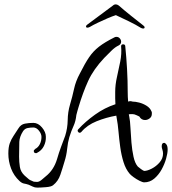

<svg xmlns="http://www.w3.org/2000/svg" viewBox="-20 -831 784 875"><path d="M150 24Q138 24 129.5 19.5Q121 15 111 11Q99 7 89.5 5.5Q80 4 69 -6Q43 -30 30.5 -63Q18 -96 18 -131Q18 -160 24.5 -178Q31 -196 41.5 -211.5Q52 -227 64 -246Q75 -264 93.5 -267.5Q112 -271 132 -271Q154 -271 171.5 -250Q189 -229 189 -208Q190 -186 180 -165.5Q170 -145 148 -134Q147 -133 144 -133Q134 -133 134 -143Q134 -148 140 -151V-152Q154 -159 161.5 -174Q169 -189 169 -207Q169 -221 157.5 -235.5Q146 -250 132 -250Q119 -250 106 -247.5Q93 -245 85 -233Q69 -208 68 -184.5Q67 -161 67 -117Q67 -93 70.5 -70.5Q74 -48 92 -31Q103 -22 107.5 -17.5Q112 -13 117 -10.5Q122 -8 134 -3Q139 -2 149 -2Q159 -2 171 -12.5Q183 -23 188 -27Q225 -56 240 -106Q248 -134 258 -161Q268 -188 277 -212Q288 -247 288.5 -283.5Q289 -320 299 -354Q310 -391 317.5 -426Q325 -461 344 -496Q367 -542 386 -570Q405 -598 431.5 -618.5Q458 -639 502 -661Q505 -663 511 -663Q520 -663 526 -656Q532 -649 532 -641Q532 -630 521 -624Q504 -616 488 -600Q472 -584 455 -567Q406 -515 382 -462.5Q358 -410 338 -343Q336 -335 333 -326Q330 -317 328 -307Q325 -278 315 -256.5Q305 -235 296 -206Q289 -182 286 -152.5Q283 -123 274 -95Q265 -64 255 -34.5Q245 -5 222 13Q214 20 189.5 22Q165 24 150 24ZM637 0Q630 0 616 -7Q602 -14 589 -23.5Q576 -33 571 -39Q553 -60 543 -92Q533 -124 528 -160.5Q523 -197 520 -231.5Q517 -266 512 -292L510 -304Q464 -296 420.5 -278.5Q377 -261 351 -230Q348 -226 343 -226Q338 -226 335 -231.5Q332 -237 337 -242Q369 -277 413 -308.5Q457 -340 506 -356Q505 -369 505 -382.5Q505 -396 505 -412Q505 -445 513 -480Q521 -515 528 -550.5Q535 -586 532 -619V-620Q532 -629 541 -629Q551 -629 551 -619Q556 -570 559 -516Q562 -462 562 -412Q562 -400 562.5 -389.5Q563 -379 564 -368Q567 -369 569.5 -369.5Q572 -370 574 -370Q578 -370 584 -368Q597 -368 614.5 -363.5Q632 -359 648 -349Q664 -339 670 -324Q672 -321 672 -318Q672 -315 672 -312Q672 -299 662 -291.5Q652 -284 641 -284Q624 -284 615 -300Q615 -300 603.5 -305.5Q592 -311 584 -311Q580 -311 575.5 -311Q571 -311 567 -310L569 -300Q573 -281 574.5 -249Q576 -217 579 -181.5Q582 -146 588.5 -116.5Q595 -87 608 -72Q612 -68 622.5 -60.5Q633 -53 637 -52Q651 -52 671.5 -62.5Q692 -73 707.5 -91Q723 -109 723 -131Q723 -140 720 -149Q717 -157 717 -164Q717 -180 728 -180Q733 -180 738.5 -172.5Q744 -165 744 -149Q744 -133 737 -108Q730 -83 716.5 -58.5Q703 -34 683 -17Q663 0 637 0ZM632 -701Q628 -701 622 -704Q600 -718 566 -734.5Q532 -751 508 -762Q492 -757 470 -747.5Q448 -738 426 -727.5Q404 -717 389 -708Q383 -705 379 -705Q372 -705 372 -710Q372 -715 378 -719L495 -806Q500 -811 508 -811Q514 -811 521 -806Q546 -784 578 -758.5Q610 -733 633 -715Q639 -711 639 -706Q639 -701 632 -701Z"/></svg>

Font: Ruge Boogie
Style: Regular
Weight: 400
Designer: Robert E. Leuschke
Foundry: Robert E. Leuschke
Version: Version 1.010; ttfautohint (v1.8.3)